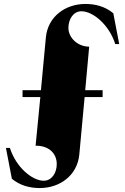

<svg xmlns="http://www.w3.org/2000/svg" viewBox="-20 -736 633 971"><path d="M212 -547 187 -280H94V-245H184L160 1C224 0 267 37 267 94C267 137 243 178 201 178C143 178 61 110 30 12H10L40 168C82 203 132 215 181 215C284 215 371 150 381 46L408 -245H499V-280H411L431 -500C374 -500 326 -544 326 -595C326 -638 350 -679 392 -679C450 -679 532 -611 563 -513H583L553 -669C511 -704 461 -716 412 -716C309 -716 222 -651 212 -547Z"/></svg>

Font: Sprat Condensed Black
Style: Regular
Weight: 900
Designer: Ethan Nakache
Foundry: Collletttivo
Version: Version 2.000;Glyphs 3.2 (3217)